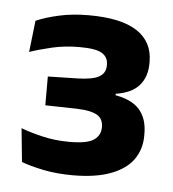

<svg xmlns="http://www.w3.org/2000/svg" viewBox="-37 -744 383 425"><g transform="rotate(5 155.0 -532.0)"><path d="M139 -354Q103.5 -354 73.2 -360.2Q43 -366.5 25 -373.5L17.5 -448Q38.5 -440 66.5 -433.5Q94.5 -427 125 -427Q166 -427 180.2 -437.5Q194.5 -448 194.5 -464.5V-466.5Q194.5 -474.5 191.5 -481Q188.5 -487.5 181.8 -491.8Q175 -496 163.5 -498.5Q152 -501 134.5 -501.5L65.5 -503V-567L133 -568.5Q166 -569.5 179.8 -577.8Q193.5 -586 193.5 -602.5V-605Q193.5 -621 180 -629.5Q166.5 -638 130 -638Q96.5 -638 68 -631.2Q39.5 -624.5 19.5 -617.5L27.5 -687.5Q48 -696.5 77.8 -703.2Q107.5 -710 144.5 -710Q216 -710 251.5 -686.8Q287 -663.5 287 -619.5V-615.5Q287 -585.5 270.5 -566.5Q254 -547.5 218.5 -542V-532L214 -539.5Q253.5 -533.5 271.5 -513.5Q289.5 -493.5 289.5 -459.5V-454.5Q289.5 -425 273.5 -402.2Q257.5 -379.5 224 -366.8Q190.5 -354 139 -354Z"/></g></svg>

Font: Anek Latin SemiBold
Style: Regular
Weight: 600
Designer: Yesha Goshar
Foundry: Ek Type
Version: Version 1.003